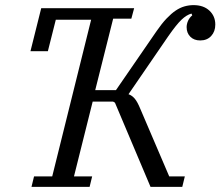

<svg xmlns="http://www.w3.org/2000/svg" viewBox="-20 -730 861 750"><path d="M113 -41H184L336 -653H198L167 -530H99L141 -698H504L493 -657H422L352 -378H433L592 -609Q612 -638 630.5 -657.5Q649 -677 666 -688.5Q683 -700 700.5 -705Q718 -710 736 -710Q775 -710 798 -688.5Q821 -667 821 -634Q821 -607 805 -589.5Q789 -572 762 -572Q738 -572 723.5 -586.5Q709 -601 709 -624Q709 -636 714.5 -648.5Q720 -661 731 -670L728 -677Q709 -672 689 -653Q669 -634 637 -588L482 -362Q496 -357 506.5 -344.5Q517 -332 528 -305L641 -41H702L692 0H568L429 -329L422 -333H342L269 -41H340L330 0H103Z"/></svg>

Font: IBM Plex Serif
Style: Italic
Weight: 400
Italic angle: -14°
Designer: Mike Abbink, Paul van der Laan, Pieter van Rosmalen
Foundry: Bold Monday
Version: Version 3.001